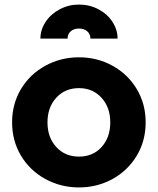

<svg xmlns="http://www.w3.org/2000/svg" viewBox="-20 -809 691 841"><path d="M33 -273Q33 -354 72 -419Q111 -484 178.5 -521Q246 -558 326 -558Q406 -558 473 -521Q540 -484 579 -419Q618 -354 618 -273Q618 -192 579 -127Q540 -62 473 -25Q406 12 326 12Q246 12 178.5 -25Q111 -62 72 -127Q33 -192 33 -273ZM326 -123Q387 -123 425 -165Q463 -207 463 -273Q463 -339 424.5 -381Q386 -423 326 -423Q265 -423 226.5 -381Q188 -339 188 -273Q188 -207 226.5 -165Q265 -123 326 -123ZM326 -789Q372 -789 411 -768.5Q450 -748 472.5 -713.5Q495 -679 495 -640H376Q376 -660 362 -672Q348 -684 326 -684Q304 -684 290 -672Q276 -660 276 -640H157Q157 -679 180 -713.5Q203 -748 242 -768.5Q281 -789 326 -789Z"/></svg>

Font: Eudoxus Sans ExtraBold
Style: Regular
Weight: 800
Designer: Stijn de Vries
Foundry: tokotype
Version: Version 2.005